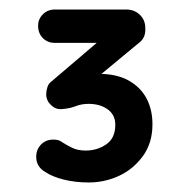

<svg xmlns="http://www.w3.org/2000/svg" viewBox="-20 -791 381 403"><path d="M166 -408Q138 -408 114 -414Q90 -420 75 -430Q56 -441 56 -462Q56 -477 66 -487.5Q76 -498 92 -498Q97 -498 101.5 -497Q106 -496 113 -491Q119 -487 131 -481Q143 -475 160 -475Q184 -475 203 -488Q222 -501 222 -529Q222 -550 206 -561.5Q190 -573 166 -573Q151 -573 138.5 -568Q126 -563 109 -562Q97 -561 87 -570.5Q77 -580 77 -593Q77 -600 79.5 -608Q82 -616 88 -620L190 -707L209 -701H95Q80 -701 70 -711Q60 -721 60 -737Q60 -751 70 -761Q80 -771 95 -771H245Q262 -771 273.5 -760Q285 -749 285 -732Q286 -713 274 -703L175 -621L162 -629Q166 -631 174 -633.5Q182 -636 187 -636Q225 -636 250 -622Q275 -608 287.5 -584.5Q300 -561 300 -530Q300 -491 280 -463.5Q260 -436 230 -422Q200 -408 166 -408Z"/></svg>

Font: Quicksand SemiBold
Style: Regular
Weight: 600
Designer: Andrew Paglinawan
Foundry: Andrew Paglinawan
Version: Version 3.006